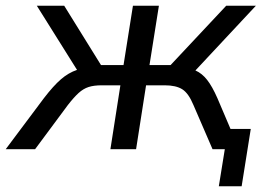

<svg xmlns="http://www.w3.org/2000/svg" viewBox="-63 -523 941 673"><path d="M-43 0 91 -179Q124 -222 150.5 -245Q177 -268 207 -278L66 -503H162L291 -295H370L403 -503H494L461 -295H535L730 -503H834L622 -276Q645 -266 663 -243Q681 -220 699 -179L745 -71H816L784 130H704L725 0H682L615 -155Q598 -196 576 -210Q554 -224 514 -224H449L414 0H324L359 -224H294Q266 -224 247.5 -218Q229 -212 212.5 -197Q196 -182 175 -155L60 0Z"/></svg>

Font: Mulish Medium
Style: Italic
Weight: 500
Italic angle: -9°
Designer: Vernon Adams
Foundry: Vernon Adams
Version: Version 3.603; ttfautohint (v1.8.3)